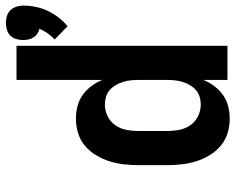

<svg xmlns="http://www.w3.org/2000/svg" viewBox="-96 -716 820 669"><g transform="rotate(-90 314.5 -382.0)"><path d="M557 -557 511 -602Q523 -613 532.5 -626.5Q542 -640 548 -655Q539 -657 531 -662.5Q523 -668 518 -676Q513 -684 511 -693.5Q509 -703 509 -712Q509 -724 512.5 -736Q516 -748 524.5 -756.5Q533 -765 545 -768.5Q557 -772 569 -772Q581 -772 592.5 -768.5Q604 -765 612.5 -756.5Q621 -748 625 -736Q629 -724 629 -712Q629 -690 624.5 -668Q620 -646 610.5 -626Q601 -606 587.5 -588.5Q574 -571 557 -557ZM235 8Q210 8 185 0.5Q160 -7 140.5 -23.5Q121 -40 107.5 -62.5Q94 -85 86.5 -109Q79 -133 76 -158.5Q73 -184 73 -210V-310Q73 -336 76 -361.5Q79 -387 86.5 -411Q94 -435 107.5 -457.5Q121 -480 140.5 -496.5Q160 -513 185 -520.5Q210 -528 235 -528Q257 -528 278.5 -522.5Q300 -517 318 -504Q336 -491 349 -473.5Q362 -456 370 -436V-735H489V0H370V-84Q362 -64 349 -46.5Q336 -29 318 -16Q300 -3 278.5 2.5Q257 8 235 8ZM284 -93Q298 -93 311.5 -97Q325 -101 335 -110Q345 -119 352 -131Q359 -143 363 -156Q367 -169 368.5 -182.5Q370 -196 370 -210V-310Q370 -324 368.5 -337.5Q367 -351 363 -364Q359 -377 352 -389Q345 -401 335 -410Q325 -419 311.5 -423Q298 -427 284 -427Q263 -427 243.5 -417.5Q224 -408 212 -390.5Q200 -373 196 -352Q192 -331 192 -310V-210Q192 -189 196 -168Q200 -147 212 -129.5Q224 -112 243.5 -102.5Q263 -93 284 -93Z"/></g></svg>

Font: Zed Sans Extended
Style: Bold
Weight: 700
Width: 7
Designer: Belleve Invis
Foundry: Belleve Invis
Version: Version 1.0.0; ttfautohint (v1.8.4)